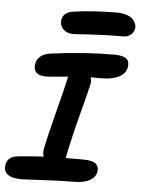

<svg xmlns="http://www.w3.org/2000/svg" viewBox="-82 -942 764 1044"><g transform="rotate(5 300.0 -420.0)"><path d="M291 -756.8Q250 -756.8 230.2 -779.1Q210.4 -801.3 215.8 -830.1Q223.6 -872.1 280.8 -878.9Q388.7 -894 512.2 -894Q543.9 -894 567.4 -886Q590.8 -877.9 601.8 -865.5Q612.8 -853 617.2 -840.1Q621.6 -827.1 619.1 -814.9Q614.7 -793.5 598.9 -780.8Q583 -768.1 560.1 -768.1Q460 -768.1 377 -762.5Q293.9 -756.8 291 -756.8ZM77.1 54.2Q21 54.2 -2 34.7Q-24.9 15.1 -18.1 -18.1Q-10.3 -62 42 -67.9Q121.1 -76.2 185.1 -79.1Q177.7 -97.2 182.1 -122.1Q197.8 -199.2 232.2 -331.1Q266.6 -462.9 275.9 -508.8Q276.4 -511.2 277.3 -516.4Q278.3 -521.5 278.8 -523.9Q260.3 -522.5 219.5 -518.3Q178.7 -514.2 159.2 -514.2Q119.6 -514.2 104.2 -532.2Q88.9 -550.3 95.2 -579.1Q99.6 -603.5 119.4 -619.6Q139.2 -635.7 171.9 -640.1Q352.5 -665 520 -665Q567.4 -665 585.7 -649.2Q604 -633.3 598.1 -602.1Q591.3 -566.9 554.4 -548.8Q517.6 -530.8 461.9 -530.8H401.9Q407.7 -511.7 403.8 -492.2Q399.4 -469.7 364 -335Q328.6 -200.2 308.1 -98.1Q306.2 -87.4 304.2 -82H399.9Q452.1 -82 470.2 -65.2Q488.3 -48.3 482.9 -22Q477.1 8.3 446 25.6Q415 43 359.9 43Q285.2 43 187.7 48.6Q90.3 54.2 77.1 54.2Z"/></g></svg>

Font: Shantell Sans Bouncy
Style: Italic
Weight: 600
Italic angle: -11.31°
Designer: Stephen Nixon, Anya Danilova, Shantell Martin
Foundry: Arrow Type
Version: Version 1.006;[9816181b4]